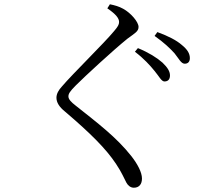

<svg xmlns="http://www.w3.org/2000/svg" viewBox="-20 -813 1040 898"><path d="M749 -432C766 -432 775 -442 775 -460C775 -479 764 -497 740 -520C714 -543 676 -567 625 -588L611 -571C653 -539 682 -507 703 -481C724 -456 735 -432 749 -432ZM844 -515C859 -515 868 -524 868 -541C868 -563 856 -582 830 -603C806 -624 768 -644 716 -663L703 -645C748 -613 773 -589 796 -564C817 -538 827 -515 844 -515ZM537 -710C537 -698 531 -688 514 -668C468 -612 320 -468 270 -409C254 -392 244 -374 244 -356C244 -334 257 -313 283 -292C404 -189 476 -117 523 -46C551 -4 560 21 571 41C578 54 590 65 606 65C631 65 644 48 644 22C644 -7 623 -46 595 -82C524 -172 437 -237 334 -319C312 -336 300 -349 300 -362C300 -374 306 -385 335 -414C377 -456 509 -578 576 -632C611 -658 628 -666 628 -687C628 -711 591 -753 556 -772C536 -783 518 -788 494 -793L482 -774C523 -746 537 -727 537 -710Z"/></svg>

Font: Source Han Serif
Style: Regular
Weight: 400
Designer: Ryoko NISHIZUKA 西塚涼子 (kana & ideographs); Frank Grießhammer (Latin, Greek & Cyrillic); Wenlong ZHANG 张文龙 (bopomofo); San
Foundry: Adobe Systems Incorporated
Version: Version 1.001;PS 1.001;hotconv 16.6.54;makeotf.lib2.5.65590